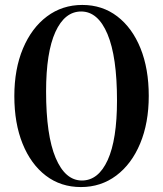

<svg xmlns="http://www.w3.org/2000/svg" viewBox="-20 -746 660 777"><path d="M313 -726Q394 -726 454.5 -679.8Q515 -633.5 548.5 -550.8Q582 -468 582 -358Q582 -248.5 547.2 -165.2Q512.5 -82 450.5 -35.5Q388.5 11 307.5 11Q226 11 165.5 -35.2Q105 -81.5 71.5 -164.2Q38 -247 38 -357Q38 -466.5 73 -549.8Q108 -633 170 -679.5Q232 -726 313 -726ZM311.5 -15.5Q378 -15.5 415.8 -98.2Q453.5 -181 453.5 -339.5Q453.5 -516.5 415 -608Q376.5 -699.5 308.5 -699.5Q242 -699.5 204.2 -616.8Q166.5 -534 166.5 -375.5Q166.5 -198.5 205.2 -107Q244 -15.5 311.5 -15.5Z"/></svg>

Font: Newsreader 72pt Medium
Style: Regular
Weight: 500
Designer: Hugues Gentile
Foundry: Production Type
Version: Version 1.003; ttfautohint (v1.8.3)